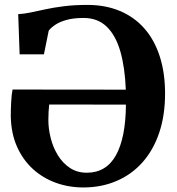

<svg xmlns="http://www.w3.org/2000/svg" viewBox="-20 -772 738 802"><path d="M328 11Q266.5 11 212.5 -8.8Q158.5 -28.5 117 -66.5Q75.5 -104.5 51 -159.5Q26.5 -214.5 25 -286Q25 -317 26.8 -348.2Q28.5 -379.5 32.5 -398L505.5 -397.5Q502 -489.5 482.8 -556.8Q463.5 -624 425.8 -660.5Q388 -697 329.5 -697Q287.5 -697 258 -688.8Q228.5 -680.5 210.5 -668.2Q192.5 -656 183.5 -644L163.5 -545H62L56 -713Q79.5 -714 107.2 -719.8Q135 -725.5 169.2 -733Q203.5 -740.5 247 -746Q290.5 -751.5 345 -751.5Q420.5 -751.5 480.8 -726.2Q541 -701 583 -653.2Q625 -605.5 647.2 -536.8Q669.5 -468 669.5 -381.5Q669.5 -289.5 644.8 -216.8Q620 -144 574.5 -93.2Q529 -42.5 466.2 -15.8Q403.5 11 328 11ZM343 -50.5Q383 -50.5 413.5 -68.8Q444 -87 464.2 -123.2Q484.5 -159.5 495 -212.5Q505.5 -265.5 506 -335L185.5 -335.5Q184 -322 183 -306.2Q182 -290.5 182 -271Q182 -234 191.8 -195.2Q201.5 -156.5 221.5 -123.8Q241.5 -91 271.8 -70.8Q302 -50.5 343 -50.5Z"/></svg>

Font: Merriweather 48pt
Style: Bold
Weight: 700
Version: Version 2.100